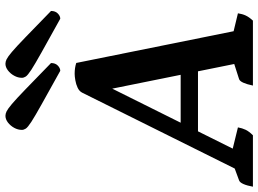

<svg xmlns="http://www.w3.org/2000/svg" viewBox="-174 -808 950 706"><g transform="rotate(-90 301.0 -455.0)"><path d="M-32.5 0Q-28.5 -21.9 -22.6 -35.1Q-16.7 -48.4 -9.2 -50.9L59 -76.1L20.3 -38.8L313.3 -627.9Q318.7 -638.6 331.6 -644.6Q344.5 -650.6 358.9 -653Q373.2 -655.5 382.4 -655.5Q393.9 -655.5 403.9 -654Q414 -652.5 422.5 -649.6L545 -42.2L521.3 -75.3L605.1 -55.1Q602.7 -38.9 597 -26.6Q591.4 -14.3 578.2 0H339.4Q343.9 -21.9 349.8 -35.1Q355.7 -48.4 363.2 -50.9L431.8 -72.9L423.7 -43.9L318.9 -562.6L350.9 -563.2L91 -41.1L90.2 -78.5L185.6 -55.1Q182.6 -38.9 176.7 -26.6Q170.8 -14.3 156.6 0ZM149.8 -202 172.6 -265.7H403.5L407.6 -202ZM585.2 -708.4Q595.1 -708.4 604.4 -717.5Q613.7 -726.5 613.7 -742.4Q551.8 -802.9 516.5 -836.8Q481.3 -870.8 463.1 -886.2Q444.9 -901.5 436.2 -905.7Q427.5 -910 419.6 -910Q407.1 -910 395.2 -900.9Q383.2 -891.8 375.6 -877.9Q367.9 -864 367.9 -849.5Q367.9 -842.5 372.6 -835.2Q377.3 -828 397.1 -815Q417 -802.1 461.5 -777.2Q506 -752.3 585.2 -708.4ZM393.6 -708.4Q403.6 -708.4 412.9 -717.5Q422.2 -726.5 422.2 -742.4Q360.3 -802.9 325 -836.8Q289.8 -870.8 271.6 -886.2Q253.4 -901.5 244.7 -905.7Q236 -910 228.1 -910Q215.6 -910 203.6 -900.9Q191.7 -891.8 184 -877.9Q176.4 -864 176.4 -849.5Q176.4 -842.5 181.1 -835.2Q185.7 -828 205.6 -815Q225.4 -802.1 270 -777.2Q314.5 -752.3 393.6 -708.4Z"/></g></svg>

Font: Petrona
Style: Italic
Weight: 400
Italic angle: -9°
Designer: Ringo R. Seeber
Foundry: Ringo R. Seeber
Version: Version 2.001; ttfautohint (v1.8.3)